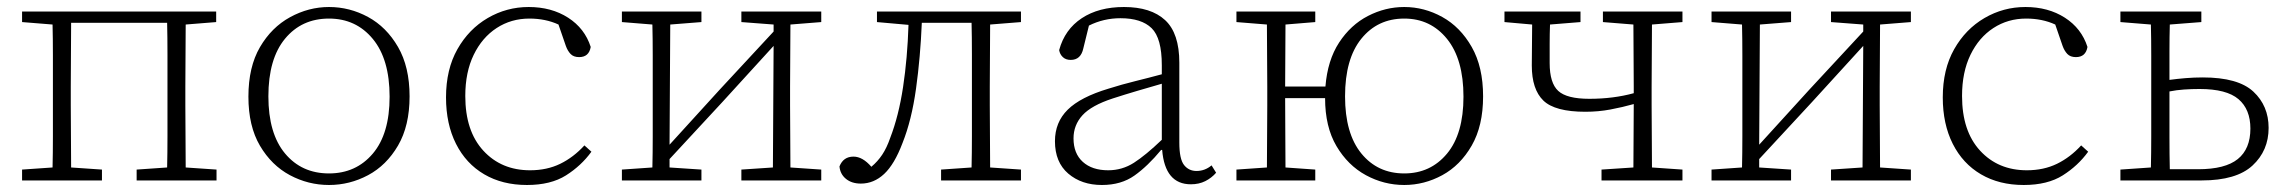

<svg xmlns="http://www.w3.org/2000/svg" viewBox="-20 -515 6524 548"><path d="M43 0V-31L130 -37Q131 -78 131 -126Q131 -174 131 -214V-268Q131 -308 131 -356.5Q131 -405 130 -445L43 -452V-482H597V-452L510 -445Q510 -405 509.5 -356.5Q509 -308 509 -268V-214Q509 -174 509.5 -126Q510 -78 510 -37L598 -31V0H370V-31L457 -37Q458 -78 458 -126Q458 -174 458 -214V-268Q458 -309 458 -359.5Q458 -410 457 -450H183Q183 -410 182.5 -359.5Q182 -309 182 -268V-214Q182 -174 182.5 -126Q183 -78 183 -37L271 -31V0Z M919 13Q860 13 807.5 -15Q755 -43 722 -99Q689 -155 689 -239Q689 -324 722 -380.5Q755 -437 808 -466Q861 -495 919 -495Q978 -495 1030.5 -466.5Q1083 -438 1116 -381Q1149 -324 1149 -240Q1149 -156 1116 -99.5Q1083 -43 1030.5 -15Q978 13 919 13ZM919 -20Q996 -20 1044 -76.5Q1092 -133 1092 -239Q1092 -346 1044 -404Q996 -462 919 -462Q841 -462 793.5 -404.5Q746 -347 746 -240Q746 -134 793.5 -77Q841 -20 919 -20Z M1484 13Q1414 13 1362 -17.5Q1310 -48 1281.5 -104.5Q1253 -161 1253 -237Q1253 -317 1285.5 -374.5Q1318 -432 1372 -463.5Q1426 -495 1489 -495Q1554 -495 1601.5 -464.5Q1649 -434 1666 -381Q1661 -352 1633 -352Q1617 -352 1608.5 -361Q1600 -370 1595 -384L1574 -445Q1537 -462 1491 -462Q1439 -462 1397.5 -435Q1356 -408 1332 -358.5Q1308 -309 1308 -241Q1308 -141 1359.5 -85Q1411 -29 1493 -29Q1541 -29 1579 -47.5Q1617 -66 1648 -100L1668 -82Q1639 -42 1595.5 -14.5Q1552 13 1484 13Z M2096 -452V-482H2324V-452L2236 -445Q2236 -405 2235.5 -356.5Q2235 -308 2235 -268V-214Q2235 -174 2235.5 -126Q2236 -78 2236 -37L2324 -31V0H2096V-31L2186 -37L2188 -384L2042 -224L1891 -61V-37L1982 -31V0H1755V-31L1842 -37Q1843 -78 1843 -126Q1843 -174 1843 -214V-268Q1843 -308 1843 -356.5Q1843 -405 1842 -445L1755 -452V-482H1982V-452L1893 -445L1891 -102L2034 -259L2188 -425V-445Z M2437 9Q2411 9 2394.5 -4.5Q2378 -18 2376 -40Q2387 -68 2416 -68Q2442 -68 2467 -39Q2485 -54 2498 -73.5Q2511 -93 2521 -122Q2545 -184 2557.5 -266.5Q2570 -349 2573 -444L2483 -452V-482H2894V-452L2806 -445Q2806 -405 2805.5 -356.5Q2805 -308 2805 -268V-214Q2805 -174 2805.5 -126Q2806 -78 2806 -37L2894 -31V0H2666V-31L2753 -37Q2754 -78 2754 -126Q2754 -174 2754 -214V-268Q2754 -309 2754 -359.5Q2754 -410 2753 -450H2611Q2607 -352 2594.5 -262Q2582 -172 2556 -107Q2533 -46 2503.5 -18.5Q2474 9 2437 9Z M3379 11Q3305 11 3297 -87H3294Q3256 -41 3218 -14Q3180 13 3125 13Q3067 13 3029 -19.5Q2991 -52 2991 -112Q2991 -166 3027.5 -202Q3064 -238 3144 -262Q3182 -274 3220.5 -283.5Q3259 -293 3296 -303V-329Q3296 -406 3267 -434.5Q3238 -463 3178 -463Q3130 -463 3088 -442L3072 -377Q3065 -344 3036 -344Q3022 -344 3013.5 -352Q3005 -360 3003 -372Q3019 -431 3067.5 -463Q3116 -495 3188 -495Q3265 -495 3305.5 -457.5Q3346 -420 3346 -336V-108Q3346 -61 3359.5 -44Q3373 -27 3395 -27Q3419 -27 3438 -43L3451 -22Q3438 -7 3420 2Q3402 11 3379 11ZM3044 -120Q3044 -77 3070.5 -53Q3097 -29 3143 -29Q3183 -29 3216.5 -50.5Q3250 -72 3296 -116V-276Q3261 -266 3225.5 -255.5Q3190 -245 3156 -234Q3095 -214 3069.5 -186Q3044 -158 3044 -120Z M3988 -20Q4063 -20 4110 -76.5Q4157 -133 4157 -239Q4157 -346 4110 -404Q4063 -462 3988 -462Q3912 -462 3865.5 -404.5Q3819 -347 3819 -240Q3819 -134 3865.5 -77Q3912 -20 3988 -20ZM3988 13Q3930 13 3878.5 -15Q3827 -43 3794.5 -98Q3762 -153 3762 -235H3648Q3648 -180 3648.5 -128.5Q3649 -77 3649 -37L3734 -31V0H3509V-31L3596 -37Q3596 -78 3596.5 -126Q3597 -174 3597 -214V-268Q3597 -308 3596.5 -356.5Q3596 -405 3596 -445L3509 -452V-482H3734V-452L3649 -445Q3649 -405 3648.5 -356Q3648 -307 3648 -268H3763Q3769 -343 3802 -393.5Q3835 -444 3884.5 -469.5Q3934 -495 3988 -495Q4045 -495 4096.5 -466.5Q4148 -438 4180.5 -381Q4213 -324 4213 -240Q4213 -156 4180.5 -99.5Q4148 -43 4096.5 -15Q4045 13 3988 13Z M4555 -452V-482H4782V-452L4695 -445Q4695 -405 4694.5 -356.5Q4694 -308 4694 -268V-214Q4694 -174 4694.5 -126Q4695 -78 4695 -37L4782 -31V0H4551V-31L4642 -37Q4642 -78 4642.5 -127Q4643 -176 4643 -218Q4611 -209 4576.5 -202.5Q4542 -196 4505 -196Q4418 -196 4385 -228Q4352 -260 4352 -328Q4352 -357 4352.5 -386.5Q4353 -416 4353 -445L4274 -452V-482H4491V-452L4404 -445Q4403 -418 4403 -391Q4403 -364 4403 -335Q4403 -278 4427.5 -255.5Q4452 -233 4516 -233Q4585 -233 4643 -249V-268Q4643 -308 4642.5 -356.5Q4642 -405 4642 -445Z M5206 -452V-482H5434V-452L5346 -445Q5346 -405 5345.5 -356.5Q5345 -308 5345 -268V-214Q5345 -174 5345.5 -126Q5346 -78 5346 -37L5434 -31V0H5206V-31L5296 -37L5298 -384L5152 -224L5001 -61V-37L5092 -31V0H4865V-31L4952 -37Q4953 -78 4953 -126Q4953 -174 4953 -214V-268Q4953 -308 4953 -356.5Q4953 -405 4952 -445L4865 -452V-482H5092V-452L5003 -445L5001 -102L5144 -259L5298 -425V-445Z M5756 13Q5686 13 5634 -17.5Q5582 -48 5553.5 -104.5Q5525 -161 5525 -237Q5525 -317 5557.5 -374.5Q5590 -432 5644 -463.5Q5698 -495 5761 -495Q5826 -495 5873.5 -464.5Q5921 -434 5938 -381Q5933 -352 5905 -352Q5889 -352 5880.5 -361Q5872 -370 5867 -384L5846 -445Q5809 -462 5763 -462Q5711 -462 5669.5 -435Q5628 -408 5604 -358.5Q5580 -309 5580 -241Q5580 -141 5631.5 -85Q5683 -29 5765 -29Q5813 -29 5851 -47.5Q5889 -66 5920 -100L5940 -82Q5911 -42 5867.5 -14.5Q5824 13 5756 13Z M6172 -214Q6172 -174 6172 -123.5Q6172 -73 6173 -32H6254Q6331 -32 6367 -61Q6403 -90 6403 -148Q6403 -203 6369 -232Q6335 -261 6258 -261Q6235 -261 6213.5 -259.5Q6192 -258 6172 -254ZM6032 -452V-482H6263V-452L6173 -445Q6172 -410 6172 -367.5Q6172 -325 6172 -287Q6194 -290 6218 -292Q6242 -294 6267 -294Q6368 -294 6411.5 -253.5Q6455 -213 6455 -150Q6455 -85 6409 -42.5Q6363 0 6264 0H6032V-31L6119 -37Q6120 -78 6120 -126Q6120 -174 6120 -214V-268Q6120 -308 6120 -356.5Q6120 -405 6119 -445Z"/></svg>

Font: Source Serif 4 SmText Light
Style: Regular
Weight: 300
Designer: Frank Grießhammer
Foundry: Adobe
Version: Version 4.005;hotconv 1.1.0;makeotfexe 2.6.0